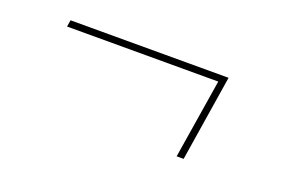

<svg xmlns="http://www.w3.org/2000/svg" viewBox="-47 -493 778 516"><g transform="rotate(20 342.0 -235.0)"><path d="M522 -339 516 -349 478 -112H498L537 -358H85L82 -339Z"/></g></svg>

Font: Bitter Thin Thin
Style: Italic
Weight: 250
Italic angle: -9°
Version: Version 2.002